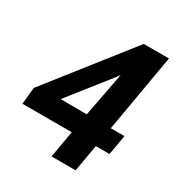

<svg xmlns="http://www.w3.org/2000/svg" viewBox="-167 -831 897 951"><g transform="rotate(30 281.0 -355.5)"><path d="M448.2 -267.6H526.4L506.3 -153.8H428.2L401.4 0H263.7L290.5 -153.8H8.3L18.1 -250L380.9 -710.9H524.9ZM161.1 -268.6 310.5 -267.6 358.9 -520.5 346.2 -502.9Z"/></g></svg>

Font: RobotoDraft
Style: Bold Italic
Weight: 700
Italic angle: -12°
Version: Version 2.001150; 2014